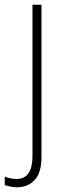

<svg xmlns="http://www.w3.org/2000/svg" viewBox="-54 -549 279 810"><path d="M19 241Q2 241 -11 238Q-24 235 -34 232V196Q-22 201 -9.5 203.5Q3 206 16 206Q83 206 83 109V-529H121V113Q121 180 92 210.5Q63 241 19 241Z"/></svg>

Font: Noto Sans Telugu SemiCondensed ExtraLight
Style: Regular
Weight: 200
Width: 4
Designer: Jelle Bosma - Monotype Design Team
Foundry: Monotype Imaging Inc.
Version: Version 2.005; ttfautohint (v1.8.4.7-5d5b)